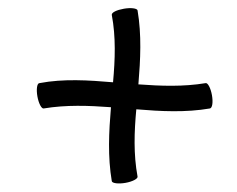

<svg xmlns="http://www.w3.org/2000/svg" viewBox="-20 -497 571 462"><path d="M85 -236C139 -245 193 -243 247 -239C242 -180 239 -120 249 -61C250 -56 265 -54 282 -57C299 -60 312 -67 311 -72C301 -126 303 -180 308 -234C367 -229 427 -226 485 -236C491 -237 493 -251 490 -268C487 -285 480 -298 475 -297C421 -288 367 -290 313 -294C318 -354 321 -413 311 -472C310 -477 295 -479 278 -476C261 -473 248 -467 249 -461C259 -408 257 -354 252 -299C193 -304 133 -308 75 -297C69 -297 67 -282 70 -265C73 -248 80 -235 85 -236Z"/></svg>

Font: Nupuram ExtraLight
Style: Regular
Weight: 200
Designer: Santhosh Thottingal (santhosh.thottingal@gmail.com)
Foundry: SMC
Version: Version 1.000